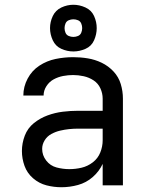

<svg xmlns="http://www.w3.org/2000/svg" viewBox="-20 -778 616 806"><path d="M238 8Q273 8 307.5 -1.5Q342 -11 369 -34.5Q396 -58 411 -90V0H496V-364Q496 -395 487 -425Q478 -455 456.5 -478Q435 -501 407 -514.5Q379 -528 348.5 -533Q318 -538 287 -538Q250 -538 213.5 -530.5Q177 -523 145.5 -502.5Q114 -482 96 -448Q78 -414 78 -377H163Q163 -377 163 -377Q163 -377 163 -377Q163 -398 175 -416.5Q187 -435 205.5 -445Q224 -455 245 -459Q266 -463 287 -463Q309 -463 331.5 -458Q354 -453 373 -440.5Q392 -428 401.5 -407Q411 -386 411 -364V-313H309Q276 -313 243.5 -309Q211 -305 179.5 -293.5Q148 -282 122 -261Q96 -240 84 -208.5Q72 -177 72 -144Q72 -112 83 -81.5Q94 -51 119 -29.5Q144 -8 175 0Q206 8 238 8ZM271 -68Q244 -68 217.5 -75Q191 -82 174 -104Q157 -126 157 -153Q157 -172 167.5 -189Q178 -206 195.5 -215.5Q213 -225 232 -229.5Q251 -234 270 -236Q289 -238 309 -238H411V-189Q411 -163 401 -138Q391 -113 369.5 -96.5Q348 -80 322.5 -74Q297 -68 271 -68ZM288 -562Q314 -562 339 -573Q364 -584 375 -609Q386 -634 386 -660Q386 -686 375 -710.5Q364 -735 339 -746.5Q314 -758 288 -758Q262 -758 237.5 -746.5Q213 -735 201.5 -710.5Q190 -686 190 -660Q190 -634 201.5 -609Q213 -584 237.5 -573Q262 -562 288 -562ZM288 -623Q278 -623 268.5 -627Q259 -631 255 -640.5Q251 -650 251 -660Q251 -670 255 -679.5Q259 -689 268.5 -693Q278 -697 288 -697Q298 -697 307.5 -693Q317 -689 321 -679.5Q325 -670 325 -660Q325 -650 321 -640.5Q317 -631 307.5 -627Q298 -623 288 -623Z"/></svg>

Font: Iosevka Sparkle
Style: Regular
Weight: 400
Designer: Belleve Invis
Foundry: Belleve Invis
Version: Version 4.5.0; ttfautohint (v1.8.3)